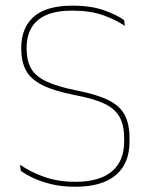

<svg xmlns="http://www.w3.org/2000/svg" viewBox="-20 -668 548 696"><path d="M252.5 9Q206 9 168 0Q130 -9 101.8 -22.2Q73.5 -35.5 55.5 -48.5L52.5 -71Q89.5 -45 139.8 -27Q190 -9 253.5 -9Q340 -9 385 -46.2Q430 -83.5 430 -154.5V-166.5Q430 -214 413.5 -244Q397 -274 357.8 -292.5Q318.5 -311 250 -323.5Q174.5 -338.5 132.5 -360Q90.5 -381.5 73.8 -413.5Q57 -445.5 57 -491.5V-494.5Q57 -567 102.2 -607.2Q147.5 -647.5 243 -647.5Q310 -647.5 357 -630.8Q404 -614 430 -595L432.5 -574Q400 -596.5 353.5 -613Q307 -629.5 242 -629.5Q184.5 -629.5 148 -613.5Q111.5 -597.5 94 -567.2Q76.5 -537 76.5 -494.5V-491.5Q76.5 -449.5 92 -421Q107.5 -392.5 146.8 -373.5Q186 -354.5 258 -340Q332 -325.5 373.5 -304.8Q415 -284 432.2 -251Q449.5 -218 449.5 -167V-154.5Q449.5 -75 399.5 -33Q349.5 9 252.5 9Z"/></svg>

Font: Anek Devanagari Medium Thin
Style: Regular
Weight: 250
Version: Version 1.003